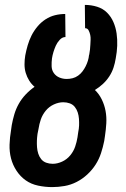

<svg xmlns="http://www.w3.org/2000/svg" viewBox="-20 -755 515 783"><path d="M193 8Q164 8 135.5 2Q107 -4 85 -19.5Q63 -35 47.5 -58.5Q32 -82 25 -109Q18 -136 19 -165.5Q20 -195 25 -224L28 -245Q32 -267 38.5 -289Q45 -311 56.5 -331.5Q68 -352 84.5 -369.5Q101 -387 121 -401Q108 -412 99 -426.5Q90 -441 85 -457.5Q80 -474 80 -492.5Q80 -511 83 -529Q87 -550 93 -570.5Q99 -591 108.5 -610Q118 -629 132.5 -646.5Q147 -664 165.5 -676Q184 -688 204.5 -693Q225 -698 246 -698L247 -604Q234 -604 223.5 -592.5Q213 -581 207.5 -568.5Q202 -556 198 -543Q194 -530 192 -517Q190 -501 190.5 -485Q191 -469 199.5 -457Q208 -445 222 -439Q236 -433 252 -433Q264 -433 276 -436Q288 -439 298.5 -446.5Q309 -454 316.5 -464Q324 -474 329.5 -485Q335 -496 338.5 -507.5Q342 -519 343 -530L344 -533Q346 -543 347 -553Q348 -563 348.5 -573Q349 -583 349.5 -593Q350 -603 348 -612.5Q346 -622 341.5 -631Q337 -640 327 -640L326 -735Q352 -735 376 -727.5Q400 -720 416.5 -703.5Q433 -687 442.5 -665Q452 -643 455.5 -618.5Q459 -594 458 -568.5Q457 -543 452 -517Q449 -498 443 -479.5Q437 -461 426 -444Q415 -427 400 -413Q385 -399 367 -388Q384 -372 395 -349.5Q406 -327 410.5 -302.5Q415 -278 413.5 -252Q412 -226 408 -200L405 -180Q400 -155 392 -130.5Q384 -106 370 -84Q356 -62 336 -43.5Q316 -25 292.5 -13Q269 -1 243.5 3.5Q218 8 193 8ZM195 -87Q214 -87 233.5 -96Q253 -105 266.5 -121.5Q280 -138 286.5 -157Q293 -176 296 -195L299 -216Q302 -230 302.5 -243.5Q303 -257 302 -270.5Q301 -284 297 -296.5Q293 -309 285 -319Q277 -329 264.5 -333.5Q252 -338 238 -338Q219 -338 199.5 -329Q180 -320 166.5 -303.5Q153 -287 146.5 -268Q140 -249 137 -229L133 -209Q131 -195 130.5 -181.5Q130 -168 131 -154.5Q132 -141 136 -128.5Q140 -116 148 -106Q156 -96 168.5 -91.5Q181 -87 195 -87Z"/></svg>

Font: Iosevka QP
Style: Bold Italic
Weight: 700
Italic angle: -9°
Designer: Belleve Invis
Foundry: Belleve Invis
Version: Version 20.0.0; ttfautohint (v1.8.4)